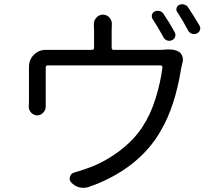

<svg xmlns="http://www.w3.org/2000/svg" viewBox="-20 -859 1040 916"><path d="M813.5 -705.1Q819.3 -694.3 815.4 -683.1Q811.5 -671.9 799.8 -667Q789.1 -662.1 777.3 -666Q765.6 -669.9 759.8 -681.6Q733.4 -729.5 708 -768.6Q702.1 -778.3 705.1 -789.1Q708 -799.8 718.8 -804.7Q730.5 -809.6 742.2 -806.2Q753.9 -802.7 760.7 -792Q791 -747.1 813.5 -705.1ZM512.7 -630.9Q512.7 -621.1 522.5 -621.1H737.3Q758.8 -621.1 774.4 -623Q782.2 -623 789.1 -623Q814.5 -623 833 -612.3Q844.7 -604.5 849.6 -591.3Q854.5 -578.1 851.6 -564.5Q848.6 -551.8 844.7 -535.2Q815.4 -350.6 747.1 -235.4Q695.3 -143.6 606.4 -74.7Q517.6 -5.9 399.4 34.2Q387.7 37.1 377 37.1Q366.2 37.1 356.4 34.2Q335 28.3 319.3 10.7Q308.6 -1 314 -16.6Q319.3 -32.2 335 -36.1Q363.3 -43.9 389.6 -53.7Q467.8 -79.1 542.5 -133.3Q617.2 -187.5 661.1 -255.9Q698.2 -312.5 722.2 -389.2Q746.1 -465.8 754.9 -537.1Q755.9 -541 752.9 -543.9Q750 -546.9 746.1 -546.9H208Q198.2 -546.9 198.2 -537.1V-368.2V-350.6Q198.2 -334 186.5 -322.3Q174.8 -308.6 157.7 -308.6Q140.6 -308.6 127.9 -322.3Q117.2 -334 117.2 -350.6L118.2 -373V-540Q118.2 -574.2 141.6 -597.7Q165 -621.1 198.2 -621.1H207H418.9Q428.7 -621.1 428.7 -630.9V-713.9L427.7 -744.1Q427.7 -761.7 439.5 -774.4Q452.1 -789.1 471.2 -789.1Q490.2 -789.1 502.9 -774.4Q513.7 -761.7 513.7 -745.1L512.7 -713.9ZM826.2 -800.8Q821.3 -806.6 821.3 -813.5Q821.3 -817.4 822.3 -820.3Q825.2 -831.1 835.9 -835.9Q842.8 -838.9 849.6 -838.9Q854.5 -838.9 859.4 -836.9Q871.1 -834 877.9 -823.2Q908.2 -777.3 931.6 -737.3Q935.5 -730.5 935.5 -723.6Q935.5 -719.7 933.6 -714.8Q929.7 -704.1 918.9 -699.2Q913.1 -696.3 906.2 -696.3Q901.4 -696.3 895.5 -698.2Q883.8 -702.1 877.9 -712.9Q851.6 -762.7 826.2 -800.8Z"/></svg>

Font: Gen Jyuu GothicX Regular
Style: Regular
Weight: 400
Designer: [Source Han Sans]
Ryoko NISHIZUKA  (kana & ideographs); Paul D. Hunt (Latin, Greek & Cyrillic); Wenlong ZHANG  (bopomofo
Version: Version 1.002.20150607